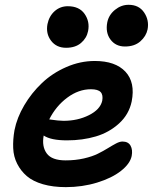

<svg xmlns="http://www.w3.org/2000/svg" viewBox="-20 -766 634 796"><path d="M498 -573.2Q459.5 -573.2 438 -602.1Q416.5 -630.9 424.8 -673.8Q431.2 -704.6 456.8 -725.3Q482.4 -746.1 513.2 -746.1Q556.2 -746.1 577.6 -714.1Q599.1 -682.1 591.8 -644Q585.9 -615.7 561.8 -594.5Q537.6 -573.2 498 -573.2ZM253.9 -567.9Q213.9 -567.9 191.7 -597.2Q169.4 -626.5 176.8 -666Q183.6 -699.2 206.5 -719.7Q229.5 -740.2 261.2 -740.2Q308.6 -740.2 330.8 -708.3Q353 -676.3 345.2 -637.2Q339.4 -607.9 315.9 -587.9Q292.5 -567.9 253.9 -567.9ZM252.9 9.8Q199.2 9.8 158 -2.2Q116.7 -14.2 91.6 -35.6Q66.4 -57.1 51.3 -86.9Q36.1 -116.7 34.7 -151.9Q33.2 -187 40 -226.1Q50.3 -278.3 80.6 -329.6Q110.8 -380.9 154.1 -421.9Q197.3 -462.9 254.9 -488Q312.5 -513.2 373 -513.2Q458.5 -513.2 500 -468.8Q541.5 -424.3 525.9 -345.2Q514.6 -291.5 473.6 -254.2Q432.6 -216.8 377.4 -200.4Q322.3 -184.1 257.8 -184.1Q190.9 -184.1 161.1 -204.1Q152.8 -158.7 173.8 -129.9Q194.8 -101.1 252 -101.1Q292.5 -101.1 327.6 -109.1Q362.8 -117.2 385.7 -128.7Q408.7 -140.1 427.2 -151.6Q445.8 -163.1 460.9 -171.1Q476.1 -179.2 487.8 -179.2Q511.7 -179.2 521.2 -162.1Q530.8 -145 525.9 -119.1Q519 -86.9 481.4 -57.4Q443.8 -27.8 382.6 -9Q321.3 9.8 252.9 9.8ZM356.9 -396Q305.7 -396 258.8 -361.1Q211.9 -326.2 184.1 -271Q223.6 -265.1 243.2 -265.1Q302.2 -265.1 348.9 -288.6Q395.5 -312 403.8 -348.1Q408.2 -372.6 397.2 -384.3Q386.2 -396 356.9 -396Z"/></svg>

Font: Shantell Sans Normal
Style: Italic
Weight: 600
Italic angle: -11.31°
Designer: Stephen Nixon, Anya Danilova, Shantell Martin
Foundry: Arrow Type
Version: Version 1.006;[559af2be0]